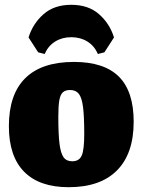

<svg xmlns="http://www.w3.org/2000/svg" viewBox="-20 -771 594 800"><path d="M17 -245Q17 -378 85.5 -445.5Q154 -513 288 -513Q414 -513 475.5 -451.5Q537 -390 537 -264Q537 -131 467.5 -61Q398 9 266 9Q144 9 80.5 -55.5Q17 -120 17 -245ZM331 -212Q331 -286 326 -325Q321 -364 308.5 -380Q296 -396 272 -396Q252 -396 241.5 -386Q231 -376 227 -352.5Q223 -329 223 -285Q223 -211 228 -171.5Q233 -132 245 -115.5Q257 -99 281 -99Q310 -99 320.5 -123Q331 -147 331 -212ZM166 -546 139 -553 99 -615Q117 -673 161.5 -712Q206 -751 277 -751Q348 -751 392.5 -712Q437 -673 455 -615L415 -553L388 -546Q373 -580 344 -598Q315 -616 277 -616Q239 -616 210 -598Q181 -580 166 -546Z"/></svg>

Font: Alegreya SC Black
Style: Regular
Weight: 900
Designer: Juan Pablo del Peral
Foundry: Huerta Tipografica
Version: Version 2.007; ttfautohint (v1.6)